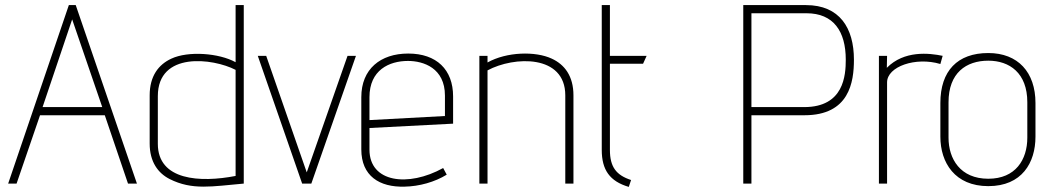

<svg xmlns="http://www.w3.org/2000/svg" viewBox="-20 -720 4118 753"><path d="M517 0 277 -700H250L12 0H45L137 -268H391L482 0ZM381 -300H147L263 -644Z M904 -476C839 -512 718 -521 652 -490C602 -467 567 -422 567 -346V-157C567 -85 600 -41 645 -18C734 27 811 11 936 0V-700H904ZM904 -30C765 -3 599 -12 599 -156V-343C599 -519 815 -492 904 -446Z M1201 0 1376 -501H1343L1183 -44L1024 -501H991L1165 0Z M1718 -61C1581 15 1429 -4 1429 -133V-218L1757 -235V-342C1757 -447 1692 -510 1581 -510C1472 -510 1397 -449 1397 -339V-134C1397 -30 1468 15 1567 12C1624 11 1685 -6 1732 -35ZM1725 -265 1429 -249V-339C1429 -445 1506 -481 1580 -481C1641 -481 1725 -453 1725 -345Z M2229 0V-346C2229 -422 2194 -467 2144 -490C2080 -520 1967 -517 1892 -475V-501H1860V0H1892V-444C1996 -500 2197 -507 2197 -346V0Z M2455 -14C2397 -33 2372 -65 2372 -132V-470H2502L2516 -501H2372V-700H2340V-132C2340 -54 2371 -9 2446 13Z M2927 -300V-668H3143C3249 -668 3297 -597 3297 -486C3297 -425 3290 -300 3134 -300ZM2927 0V-268H3135C3311 -268 3329 -398 3329 -486C3329 -610 3273 -700 3141 -700H2895V0Z M3459 0V-397C3459 -459 3571 -498 3668 -469L3677 -501C3624 -512 3526 -523 3458 -454L3459 -501H3427V0Z M4041 -316C4041 -437 3972 -512 3856 -512C3735 -512 3668 -442 3668 -316V-184C3668 -82 3725 10 3856 10C3988 10 4041 -82 4041 -184ZM4009 -180C4009 -94 3963 -19 3856 -19C3746 -19 3700 -97 3700 -180V-319C3700 -434 3769 -482 3856 -482C3939 -482 4009 -434 4009 -319Z"/></svg>

Font: Advent Pro
Style: ExtraLight
Weight: 250
Designer: Andreas Kalpakidis
Foundry: Andreas Kalpakidis
Version: Version 2.002 2007